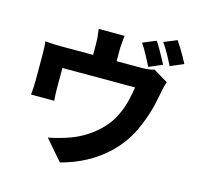

<svg xmlns="http://www.w3.org/2000/svg" viewBox="-130 -1008 1260 1222"><g transform="rotate(15 500.0 -397.0)"><path d="M764 -832Q777 -814 791.5 -788.5Q806 -763 819.5 -738Q833 -713 843 -695L755 -657Q739 -688 718 -727.5Q697 -767 677 -796ZM892 -870Q905 -851 920.5 -825.5Q936 -800 950 -775.5Q964 -751 972 -734L885 -697Q870 -728 848 -767.5Q826 -807 806 -835ZM558 -809Q555 -774 553 -754.5Q551 -735 551 -712Q551 -698 551 -670.5Q551 -643 551 -613.5Q551 -584 551 -565H396Q396 -587 396 -616.5Q396 -646 396 -672Q396 -698 396 -712Q396 -735 394.5 -754.5Q393 -774 388 -809ZM894 -593Q887 -575 881.5 -549Q876 -523 873 -508Q866 -471 857.5 -435Q849 -399 837.5 -364.5Q826 -330 812 -296.5Q798 -263 781 -229Q740 -154 677.5 -93Q615 -32 536.5 10.5Q458 53 369 76L254 -57Q291 -64 332 -75.5Q373 -87 406 -100Q445 -115 484 -138.5Q523 -162 558 -193Q593 -224 621 -262Q645 -297 662.5 -337Q680 -377 690.5 -421Q701 -465 708 -509H229Q229 -497 229 -479Q229 -461 229 -440Q229 -419 229 -401.5Q229 -384 229 -372Q229 -354 230 -332Q231 -310 233 -294H80Q82 -315 83.5 -338.5Q85 -362 85 -384Q85 -396 85 -419Q85 -442 85 -468Q85 -494 85 -518Q85 -542 85 -556Q85 -573 84 -599.5Q83 -626 80 -645Q107 -642 131.5 -641Q156 -640 185 -640H711Q743 -640 763.5 -643Q784 -646 798 -651Z"/></g></svg>

Font: Noto Sans SC ExtraBold
Style: Regular
Weight: 800
Designer: Ryoko NISHIZUKA 西塚涼子 (kana, bopomofo & ideographs); Paul D. Hunt (Latin, Greek & Cyrillic); Sandoll Communications 산돌커뮤니
Foundry: Adobe
Version: Version 2.004-H2;hotconv 1.0.118;makeotfexe 2.5.65603